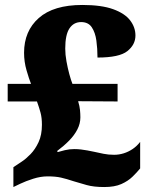

<svg xmlns="http://www.w3.org/2000/svg" viewBox="-20 -744 609 774"><path d="M400 10Q358 10 329.5 2Q301 -6 278 -13Q248 -23 226 -28Q204 -33 172 -33Q144 -33 114 -23.5Q84 -14 61 -3L34 10V-70L67 -92Q84 -103 103 -122.5Q122 -142 135.5 -171Q149 -200 149 -241Q149 -269 143.5 -289.5Q138 -310 129 -335H11V-406H105Q97 -426 87 -460.5Q77 -495 77 -531Q77 -619 136.5 -671.5Q196 -724 312 -724Q389 -724 436 -707Q483 -690 504.5 -662Q526 -634 526 -601Q526 -564 493.5 -538Q461 -512 373 -512Q373 -548 368.5 -580.5Q364 -613 350 -634Q336 -655 307 -655Q277 -655 260 -629.5Q243 -604 243 -548Q243 -524 248 -496.5Q253 -469 259.5 -445Q266 -421 272 -406H454V-335L295 -336Q301 -316 302.5 -300.5Q304 -285 304 -271Q304 -246 292 -222.5Q280 -199 259 -177.5Q238 -156 210 -135L213 -131Q222 -134 241 -138.5Q260 -143 279 -143Q293 -143 306 -141.5Q319 -140 332.5 -137.5Q346 -135 360 -132Q378 -128 397.5 -124Q417 -120 440 -120Q460 -120 479 -126Q498 -132 515 -143.5Q532 -155 545 -172V-65Q532 -49 514 -31.5Q496 -14 469 -2Q442 10 400 10Z"/></svg>

Font: Noto Serif Gujarati Black
Style: Regular
Weight: 900
Version: Version 2.102